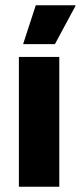

<svg xmlns="http://www.w3.org/2000/svg" viewBox="-20 -707 306 727"><path d="M51.5 0V-491.5H204.5V0ZM115.5 -687H266V-685L188 -540H68V-541.5Z"/></svg>

Font: Anek Gurmukhi Medium
Style: Bold
Weight: 700
Version: Version 1.003